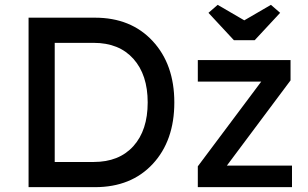

<svg xmlns="http://www.w3.org/2000/svg" viewBox="-20 -773 1271 793"><path d="M98 0V-700H372Q521 -700 610.5 -603.5Q700 -507 700 -350Q700 -192 611 -96Q522 0 372 0ZM206 -104H367Q472 -104 531 -169.5Q590 -235 590 -350Q590 -464 531 -530Q472 -596 367 -596H206ZM797 0V-86L1059 -436H797V-525H1180V-441L917 -89H1186V0ZM841 -720 879 -753 989 -689 1099 -753 1137 -720 1032 -607H946Z"/></svg>

Font: Easer Grotesk
Style: Regular
Weight: 400
Designer: Boardeaser, Bonnie Shaver-Troup, Thomas Jockin
Foundry: Lexend
Version: Version 1.008;Glyphs 3.1.2 (3151)